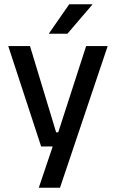

<svg xmlns="http://www.w3.org/2000/svg" viewBox="-20 -704 541 896"><path d="M242 -86.5H296.5L244.5 -64L382 -489H482.5L260 172H161L238.5 -57.5L282.5 -20.5H172L18.5 -489H120ZM208.5 -548 303 -684H411V-682.5L294.5 -546.5H208.5Z"/></svg>

Font: Anek Devanagari Medium
Style: Regular
Weight: 500
Designer: Kailash Malviya (Devanagari) & Yesha Goshar (Latin)
Foundry: Ek Type
Version: Version 1.003